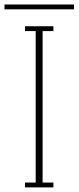

<svg xmlns="http://www.w3.org/2000/svg" viewBox="-74 -814 342 834"><path d="M34.5 0V-21H81V-679H34.5V-700H158V-679H111V-21H158V0ZM-54.5 -773.5V-794.5H247.5V-773.5Z"/></svg>

Font: Imbue 50pt Thin
Style: Regular
Weight: 100
Designer: Tyler Finck
Foundry: Etcetera Type Company
Version: Version 1.102; ttfautohint (v1.8.3)